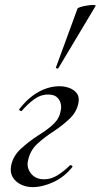

<svg xmlns="http://www.w3.org/2000/svg" viewBox="-20 -752 412 786"><path d="M113 14Q88 14 66 3.5Q44 -7 32.5 -26Q21 -45 25 -71Q32 -112 65 -142.5Q98 -173 137 -198Q179 -224 201.5 -246.5Q224 -269 229 -301Q232 -315 228 -330Q224 -345 212 -355Q200 -365 177 -365Q146 -365 119 -345Q92 -325 69 -298Q67 -296 62 -299Q57 -302 59 -305Q95 -352 137.5 -375.5Q180 -399 224 -399Q244 -399 263.5 -392Q283 -385 294.5 -370Q306 -355 301 -330Q294 -294 266 -267Q238 -240 202 -216Q163 -191 132.5 -163Q102 -135 94 -91Q89 -64 107.5 -41Q126 -18 161 -18Q189 -18 215.5 -34.5Q242 -51 266 -75Q269 -77 273.5 -74.5Q278 -72 276 -68Q243 -27 198.5 -6.5Q154 14 113 14ZM219 -473Q218 -470 212.5 -472Q207 -474 209 -476L297 -716Q298 -720 310 -723.5Q322 -727 337.5 -729.5Q353 -732 363.5 -731.5Q374 -731 371 -727Z"/></svg>

Font: Cormorant Medium
Style: Italic
Weight: 500
Italic angle: -10°
Designer: Christian Thalmann (Catharsis Fonts)
Foundry: Catharsis Fonts
Version: Version 4.000